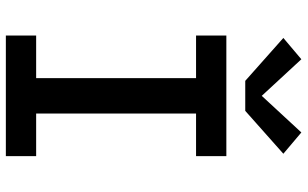

<svg xmlns="http://www.w3.org/2000/svg" viewBox="-212 -812 1025 640"><g transform="rotate(90 300.0 -492.5)"><path d="M99 0V-101H241V-634H99V-735H501V-634H359V-101H501V0ZM250 -798 107 -925 178 -985 300 -853 422 -985 493 -925 350 -798Z"/></g></svg>

Font: Iosevka SS04 Extended
Style: Bold
Weight: 700
Width: 7
Monospace: yes
Designer: Belleve Invis
Foundry: Belleve Invis
Version: Version 19.0.0; ttfautohint (v1.8.4)